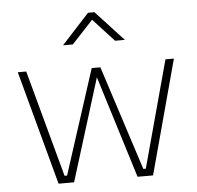

<svg xmlns="http://www.w3.org/2000/svg" viewBox="-52 -785 860 838"><g transform="rotate(-5 378.0 -366.0)"><path d="M36 -500H73L200 -32H211L359 -490H397L545 -32H556L683 -500H720L585 0H517L378 -448L239 0H171ZM243 -600 364 -732H392L514 -600H471L379 -700L286 -600Z"/></g></svg>

Font: Titillium Web ExtraLight
Style: Regular
Weight: 275
Version: Version 1.002;PS 57.000;hotconv 1.0.70;makeotf.lib2.5.55311